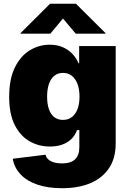

<svg xmlns="http://www.w3.org/2000/svg" viewBox="-20 -786 684 1021"><path d="M310.1 214.8Q233.4 214.8 177.5 195.3Q121.6 175.8 88.6 140.4Q55.7 105 47.9 58.1L222.2 36.6Q225.1 50.8 236.6 61.3Q248 71.8 266.6 77.4Q285.2 83 309.6 83Q356 83 378.9 61.5Q401.9 40 401.9 -3.4V-94.2H389.6Q379.4 -65.9 359.1 -46.4Q338.9 -26.9 310.3 -16.8Q281.7 -6.8 245.1 -6.8Q185.5 -6.8 136.5 -35.2Q87.4 -63.5 58.1 -121.8Q28.8 -180.2 28.8 -271Q28.8 -366.2 59.3 -427.7Q89.8 -489.3 138.9 -518.8Q188 -548.3 244.1 -548.3Q283.2 -548.3 313.5 -535.2Q343.8 -522 365 -499.5Q386.2 -477.1 397.5 -449.7H400.9V-541H595.2V-23.4Q595.2 55.2 559.8 108.2Q524.4 161.1 460.7 188Q397 214.8 310.1 214.8ZM314.9 -148.4Q342.3 -148.4 361.8 -163.1Q381.3 -177.7 392.1 -205.6Q402.8 -233.4 402.8 -272Q402.8 -311 392.1 -339.4Q381.3 -367.7 361.8 -383.1Q342.3 -398.4 314.9 -398.4Q288.1 -398.4 269 -383.1Q250 -367.7 240.2 -339.4Q230.5 -311 230.5 -272Q230.5 -232.9 240.2 -205.1Q250 -177.2 269 -162.8Q288.1 -148.4 314.9 -148.4ZM247.6 -606.9H89.4V-609.9L246.1 -766.1H383.8L541 -609.9V-606.9H382.8L314.9 -687.5Z"/></svg>

Font: Inter 17pt Black
Style: Regular
Weight: 900
Version: Version 4.001;git-66647c0bb